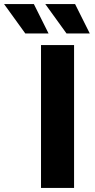

<svg xmlns="http://www.w3.org/2000/svg" viewBox="-118 -921 466 941"><path d="M6 -757H120L48 -901H-98ZM208 -757H322L250 -901H104ZM83 0H245V-700H83Z"/></svg>

Font: AWKNG-Font
Style: Bold
Weight: 700
Designer: Awakening Church
Foundry: Awakening Church
Version: Version 1.700;PS 001.700;hotconv 1.0.88;makeotf.lib2.5.64775